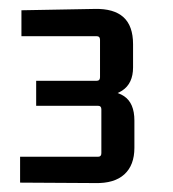

<svg xmlns="http://www.w3.org/2000/svg" viewBox="-20 -658 388 430"><path d="M281 -327Q281 -288 258.5 -267.5Q236 -247 193 -248L25 -249V-307H200Q207 -307 207 -315V-413Q207 -421 200 -421H61V-477H196Q204 -477 204 -485V-569Q204 -577 196 -577H28V-635L192 -638Q235 -639 256.5 -619.5Q278 -600 278 -559V-507Q278 -471 253.5 -455Q229 -439 181 -439L184 -457Q235 -458 258 -442.5Q281 -427 281 -388Z"/></svg>

Font: Gemunu Libre ExtraLight Medium
Style: Regular
Weight: 500
Version: Version 1.100